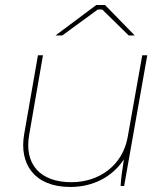

<svg xmlns="http://www.w3.org/2000/svg" viewBox="-20 -740 655 764"><path d="M260 4C352 4 429 -38 473 -106C466 -61 461 -26 460 0H474L566 -520H546L488 -194C468 -82 375 -15 264 -15C138 -15 76 -88 96 -203L151 -520H131L76 -205C56 -88 116 4 260 4ZM516 -599 398 -720H363L201 -599H228L369 -702H387L492 -599Z"/></svg>

Font: Fixel Display 20240404 Thin
Style: Italic
Weight: 100
Italic angle: -10°
Designer: AlfaBravo + MacPaw
Foundry: Kyrylo Tkachov, Marchela Mozhyna, Serhii Makarenko, Maria Weinstein, Zakhar Kryvoshyya
Version: Version 1.211;Glyphs 3.2 (3225)